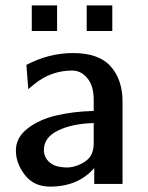

<svg xmlns="http://www.w3.org/2000/svg" viewBox="-20 -683 548 713"><path d="M302 -568V-663H397V-568ZM98 -568V-663H192V-568ZM328 -271V-312Q328 -364 304.5 -392.5Q281 -421 248 -421Q170 -421 108 -371L85 -352L78 -442Q162 -486 251 -486Q347 -486 391 -436.5Q435 -387 435 -306V0H330V-59Q270 10 166 10Q106 10 72.5 -33Q39 -76 39 -124Q39 -172 82 -205.5Q125 -239 188 -254Q251 -269 328 -271ZM143 -126Q143 -101 160.5 -83.5Q178 -66 205 -63Q214 -61 233 -61Q269 -64 298.5 -85Q328 -106 328 -151V-226Q249 -224 196 -198.5Q143 -173 143 -126Z"/></svg>

Font: Coval
Style: Medium
Weight: 500
Foundry: Context Ltd
Version: Version 001.000